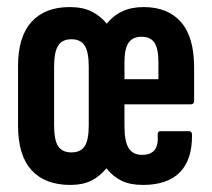

<svg xmlns="http://www.w3.org/2000/svg" viewBox="-20 -517 599 543"><path d="M179 6Q107 6 69 -36Q31 -78 31 -162V-330Q31 -413 69 -455Q107 -497 177 -497Q214 -497 239 -484.5Q264 -472 282 -450Q300 -473 326 -485Q352 -497 386 -497Q455 -497 492 -454.5Q529 -412 529 -326V-232Q529 -222 520 -222H332V-161Q332 -117 344 -98Q356 -79 382 -79Q406 -79 417 -92.5Q428 -106 426 -135Q425 -146 434 -146H514Q523 -146 523 -136Q524 -66 489 -30Q454 6 384 6Q348 6 323.5 -6Q299 -18 281 -41Q262 -18 238 -6Q214 6 179 6ZM182 -86Q208 -86 219.5 -103.5Q231 -121 231 -163V-328Q231 -370 219.5 -388Q208 -406 182 -406Q156 -406 144.5 -388Q133 -370 133 -328V-163Q133 -121 144.5 -103.5Q156 -86 182 -86ZM332 -293H428V-341Q428 -379 417 -396Q406 -413 380 -413Q355 -413 343.5 -396Q332 -379 332 -341Z"/></svg>

Font: Sofia Sans Extra Condensed
Style: Bold
Weight: 700
Designer: Botio Nikoltchev, Ani Petrova
Foundry: lettersoup
Version: Version 4.101